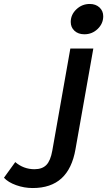

<svg xmlns="http://www.w3.org/2000/svg" viewBox="-62 -730 541 969"><path d="M295 -619Q295 -656 323.5 -683Q352 -710 391 -710Q421 -710 440 -692.5Q459 -675 459 -648Q459 -611 431 -584Q403 -557 364 -557Q333 -557 314 -574.5Q295 -592 295 -619ZM-42 167 15 88Q57 124 112 124Q151 124 172 102.5Q193 81 202 30L293 -485H409L319 23Q302 121 248.5 170Q195 219 103 219Q60 219 19.5 204.5Q-21 190 -42 167Z"/></svg>

Font: Niramit SemiBold
Style: Italic
Weight: 600
Italic angle: -10°
Designer: Katatrad Aksorn Co.,Ltd.
Foundry: Cadson Demak Co.,Ltd.
Version: Version 1.001; ttfautohint (v1.6)